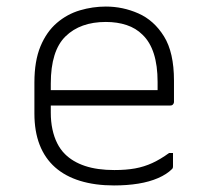

<svg xmlns="http://www.w3.org/2000/svg" viewBox="-20 -556 640 586"><path d="M303 -536Q355 -536 402.5 -515Q450 -494 480.5 -445Q511 -396 511 -310V-245Q511 -242 509.5 -239.5Q508 -237 506 -235.5Q504 -234 500 -234H212Q196 -234 180 -234Q164 -234 148 -234H129L107 -281H461Q461 -287 461 -293.5Q461 -300 461 -306Q461 -356 449.5 -392Q438 -428 415 -450Q395 -470 366.5 -479.5Q338 -489 303 -489Q225 -489 180 -445Q135 -401 135 -301V-212Q135 -185 140 -161.5Q145 -138 154.5 -119Q164 -100 178 -86Q202 -62 239.5 -49.5Q277 -37 329 -37Q365 -37 392.5 -42Q420 -47 445 -58.5Q470 -70 496 -89H508Q508 -77 508 -66.5Q508 -56 508 -48Q508 -46 507.5 -44Q507 -42 505 -40Q489 -24 462.5 -12.5Q436 -1 402 4.5Q368 10 328 10Q270 10 224.5 -4Q179 -18 148 -45.5Q117 -73 101 -114Q85 -155 85 -210V-304Q85 -370 103.5 -414.5Q122 -459 153.5 -486Q185 -513 224 -524.5Q263 -536 303 -536Z"/></svg>

Font: Recursive Light
Style: Regular
Weight: 300
Version: Version 1.085